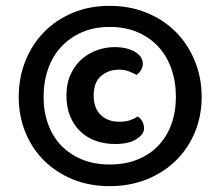

<svg xmlns="http://www.w3.org/2000/svg" viewBox="-20 -634 753 656"><path d="M44 -303Q44 -368 66.5 -425Q89 -482 130 -524Q171 -566 228 -590Q285 -614 355 -614Q424 -614 482 -590Q540 -566 581.5 -524Q623 -482 646 -425Q669 -368 669 -303Q669 -238 646 -182.5Q623 -127 581.5 -86Q540 -45 482 -21.5Q424 2 355 2Q285 2 228 -21.5Q171 -45 130 -86Q89 -127 66.5 -182.5Q44 -238 44 -303ZM355 -542Q302 -542 260.5 -524Q219 -506 189.5 -474.5Q160 -443 144.5 -399Q129 -355 129 -303Q129 -252 144.5 -209.5Q160 -167 189.5 -136.5Q219 -106 260.5 -89Q302 -72 355 -72Q408 -72 450 -89Q492 -106 521 -136.5Q550 -167 565.5 -209.5Q581 -252 581 -303Q581 -355 565.5 -399Q550 -443 521 -474.5Q492 -506 450 -524Q408 -542 355 -542ZM386 -396Q351 -396 325.5 -374.5Q300 -353 300 -308Q300 -264 324.5 -241Q349 -218 387 -218Q410 -218 425 -223.5Q440 -229 451 -236Q472 -221 472 -195Q472 -175 446 -158.5Q420 -142 373 -142Q338 -142 308 -152.5Q278 -163 255.5 -184Q233 -205 220 -236Q207 -267 207 -308Q207 -350 222 -381.5Q237 -413 260.5 -433Q284 -453 313 -463Q342 -473 371 -473Q414 -473 441 -457Q468 -441 468 -416Q468 -405 462 -395Q456 -385 447 -378Q436 -384 421 -390Q406 -396 386 -396Z"/></svg>

Font: Baloo Da 2 SemiBold
Style: Regular
Weight: 600
Designer: Noopur Datye, Sulekha Rajkumar and Ek Type
Foundry: Ek Type
Version: Version 1.640;hotconv 1.0.111;makeotfexe 2.5.65597; ttfautoh